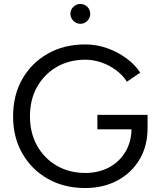

<svg xmlns="http://www.w3.org/2000/svg" viewBox="-20 -936 800 968"><path d="M410 12Q303 12 221 -34.5Q139 -81 92.5 -162.5Q46 -244 46 -349Q46 -456 92.5 -537.5Q139 -619 221 -665.5Q303 -712 410 -712Q466 -712 519 -693.5Q572 -675 616 -643Q660 -611 687 -570L620 -524Q600 -556 566 -581.5Q532 -607 491.5 -621Q451 -635 410 -635Q329 -635 266 -598.5Q203 -562 167 -498Q131 -434 131 -349Q131 -267 166.5 -202.5Q202 -138 265.5 -101Q329 -64 410 -64Q477 -64 529.5 -92Q582 -120 612 -170Q642 -220 643 -284H471V-357H724V-291Q724 -200 683.5 -132Q643 -64 572 -26Q501 12 410 12ZM385 -816Q365 -816 350 -831Q335 -846 335 -866Q335 -887 350 -901.5Q365 -916 385 -916Q406 -916 420.5 -901.5Q435 -887 435 -866Q435 -846 420.5 -831Q406 -816 385 -816Z"/></svg>

Font: Figtree Light
Style: Regular
Weight: 400
Version: Version 2.002